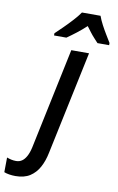

<svg xmlns="http://www.w3.org/2000/svg" viewBox="-230 -823 687 1119"><g transform="rotate(10 113.5 -263.0)"><path d="M-56 240Q-75 240 -93 237Q-111 234 -123 229L-122 142Q-109 147 -95.5 150Q-82 153 -67 153Q-48 153 -33 143Q-18 133 -6.5 112Q5 91 12 60L138 -539H243L114 72Q104 122 83.5 159.5Q63 197 29.5 218.5Q-4 240 -56 240ZM24 -619Q42 -636 68.5 -662Q95 -688 120.5 -716Q146 -744 161 -766H271Q280 -741 294 -714.5Q308 -688 323 -663.5Q338 -639 350 -619V-606H281Q271 -617 258 -631Q245 -645 232.5 -661.5Q220 -678 208 -694Q180 -668 151.5 -646Q123 -624 97 -606H24Z"/></g></svg>

Font: Noto Sans Display Medium
Style: Italic
Weight: 500
Italic angle: -12°
Designer: Monotype Design Team
Foundry: Monotype Imaging Inc.
Version: Version 2.003